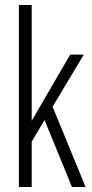

<svg xmlns="http://www.w3.org/2000/svg" viewBox="-20 -743 365 763"><path d="M55 0V-723H106V-263L259 -526H313L189 -319L320 0H266L157 -266L106 -180V0Z"/></svg>

Font: Archivo ExtraCondensed ExtraLight
Style: Regular
Weight: 250
Width: 2
Designer: Hector Gatti
Foundry: Omnibus-Type
Version: Version 2.001